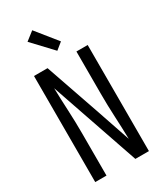

<svg xmlns="http://www.w3.org/2000/svg" viewBox="-238 -1065 977 1152"><g transform="rotate(-30 250.0 -489.0)"><path d="M64 0V-735H158L284 -371L368 -124Q366 -204 362 -283Q358 -362 358 -441V-735H436V0H342L132 -611Q134 -531 138 -452Q142 -373 142 -294V0ZM261 -796 133 -932 192 -978 308 -834Z"/></g></svg>

Font: Moesevka
Style: Regular
Weight: 400
Monospace: yes
Designer: Belleve Invis
Foundry: Belleve Invis
Version: Version 32.5.0; ttfautohint (v1.8.4)